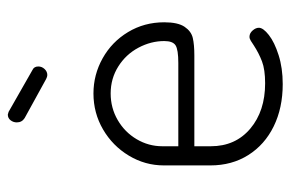

<svg xmlns="http://www.w3.org/2000/svg" viewBox="-146 -591 743 491"><g transform="rotate(-90 225.5 -345.5)"><path d="M414 -297Q414 -262 402.5 -245Q391 -228 374 -224Q357 -220 329 -220H97V-178Q97 -115 142 -77Q187 -39 258 -39Q293 -39 314 -47Q335 -55 355 -68Q361 -72 366.5 -75.5Q372 -79 377 -79Q386 -79 393 -71Q400 -63 400 -55Q400 -44 381.5 -29.5Q363 -15 330 -4.5Q297 6 256 6Q195 6 148 -17Q101 -40 74.5 -82Q48 -124 48 -179V-298Q48 -346 73 -387.5Q98 -429 140 -453.5Q182 -478 232 -478Q280 -478 322 -454.5Q364 -431 389 -389.5Q414 -348 414 -297ZM366 -297Q366 -331 349 -363Q332 -395 301 -414.5Q270 -434 232 -434Q195 -434 164 -416Q133 -398 115 -367.5Q97 -337 97 -302V-261H310Q344 -261 355 -268Q366 -275 366 -297ZM158 -674Q158 -683 163.5 -690Q169 -697 178 -697Q182 -696 185 -695L292 -634Q301 -630 301 -619Q301 -610 294.5 -603Q288 -596 279 -596Q275 -596 269 -599L169 -654Q158 -661 158 -674Z"/></g></svg>

Font: Dosis
Style: Regular
Weight: 400
Designer: Edgar Tolentino, Pablo Impallari, Igino Marini
Foundry: Edgar Tolentino, Pablo Impallari, Igino Marini
Version: Version 1.007;Glyphs 3.1.1 (3134)